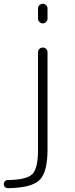

<svg xmlns="http://www.w3.org/2000/svg" viewBox="-27 -770 393 1010"><path d="M173 -725Q173 -736 180.5 -743Q188 -750 198 -750Q208 -750 215.5 -743Q223 -736 223 -725V-672Q223 -662 215.5 -654.5Q208 -647 198 -647Q188 -647 180.5 -654.5Q173 -662 173 -672ZM15 220Q6 220 -0.5 214Q-7 208 -7 199Q-7 190 -1 183.5Q5 177 14 177Q114 176 143.5 145.5Q173 115 173 17V-495Q173 -506 180.5 -513Q188 -520 198 -520Q208 -520 215.5 -513Q223 -506 223 -495V17Q223 135 181.5 176.5Q140 218 15 220Z"/></svg>

Font: Rounded Mplus 1c Light
Style: Regular
Weight: 300
Version: Version 1.059.20150529